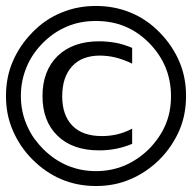

<svg xmlns="http://www.w3.org/2000/svg" viewBox="-20 -683 642 642"><path d="M300.8 -61Q177.2 -61 88.4 -149.9Q45.9 -192.4 22.5 -247.6Q0 -299.8 0 -361.8Q0 -424.8 22.5 -477.1Q45.9 -531.7 88.9 -575.2Q130.9 -618.7 186 -641.1Q239.3 -663.1 300.8 -663.1Q362.3 -663.1 416 -641.1Q443.8 -629.9 468.3 -613Q492.7 -596.2 513.2 -575.2Q537.1 -550.8 553.5 -525.6Q569.8 -500.5 579.6 -477.1Q602.1 -424.8 602.1 -362.3Q602.1 -299.8 580.1 -248Q569.3 -222.7 552.5 -197.3Q535.6 -171.9 513.7 -149.9Q493.2 -129.4 468.3 -112.3Q443.4 -95.2 415.5 -83.5Q363.3 -61 300.8 -61ZM301.3 -110.8Q351.1 -110.8 396.5 -129.4Q442.4 -149.4 478 -184.6Q494.6 -201.2 509.5 -222.7Q524.4 -244.1 533.7 -266.6Q551.8 -309.1 551.8 -361.8Q551.8 -413.1 533.2 -458.5Q514.6 -502.9 478 -540Q441.4 -576.7 397.5 -594.7Q354 -612.8 300.8 -612.8Q247.6 -612.8 205.1 -594.7Q160.2 -576.2 124 -540Q86.9 -502.9 68.8 -458.5Q49.8 -413.1 49.8 -362.3Q49.8 -311 68.8 -266.6Q80.6 -238.8 95.2 -219Q109.9 -199.2 124 -185.1Q160.6 -148.4 205.6 -129.4Q250 -110.8 301.3 -110.8ZM311.5 -180.2Q222.7 -180.2 172.4 -229Q122.1 -277.8 122.1 -361.8Q122.1 -446.3 172.9 -496.1Q224.1 -544.9 311.5 -544.9Q338.9 -544.9 368.7 -539.6Q394 -534.7 421.9 -522.9V-470.2Q393.6 -483.9 366.7 -490.7Q353 -494.1 339.1 -495.6Q325.2 -497.1 313 -497.1Q285.2 -497.1 261.7 -488.5Q238.3 -480 221.2 -461.4Q188 -425.3 188 -360.8Q188 -297.9 221.9 -262.9Q255.9 -228 320.8 -228Q376 -228 421.9 -252.9V-202.1Q370.6 -180.2 311.5 -180.2Z"/></svg>

Font: Vazir Code Hack
Style: Code-Hack
Weight: 400
Foundry: DejaVu fonts team - Redesigned by Saber Rastikerdar
Version: Version 1.1.2